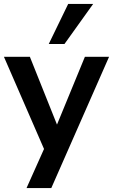

<svg xmlns="http://www.w3.org/2000/svg" viewBox="-24 -777 575 977"><path d="M408 -488H531L237 180H111L200 -19L-4 -488H128L266 -143ZM304 -553H224L323 -757H450Z"/></svg>

Font: wassup Sans
Style: Bold
Weight: 700
Version: Version 2.001